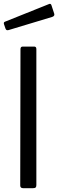

<svg xmlns="http://www.w3.org/2000/svg" viewBox="-29 -986 305 1006"><path d="M161.5 -16.7Q161.5 -7.2 157.9 -3.6Q154.2 0 143.8 0H92.4Q77 0 77 -14.1L78.3 -728.4Q78.3 -742 90.1 -742H150.1Q161.5 -742 161.5 -729ZM240.2 -959.6 254.9 -914.9Q259.2 -902.3 244.6 -897.4L15.9 -828.4Q9.4 -826.8 6 -828.4Q2.5 -829.9 0 -835.6L-7.8 -858.3Q-11.6 -869 -3.4 -872.1L228.6 -965.1Q236.8 -968.2 240.2 -959.6Z"/></svg>

Font: Libre Franklin Thin
Style: Regular
Weight: 100
Designer: Pablo Impallari, Rodrigo Fuenzalida, Nhung Nguyen
Foundry: Impallari Type
Version: Version 3.000